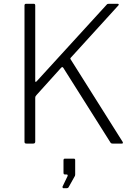

<svg xmlns="http://www.w3.org/2000/svg" viewBox="-20 -762 720 1019"><path d="M632 -2.5C632.7 -4.2 632.3 -6.3 631 -9L355 -447C353.7 -449 353 -450.5 353 -451.5C353 -452.5 353.7 -453.7 355 -455L608 -733C610 -735 610.7 -737 610 -739C609.3 -741 607.3 -742 604 -742H559C555.7 -742 553 -741.7 551 -741C549 -740.3 547.3 -739 546 -737L175 -331C169.7 -325.7 167 -326 167 -332V-733C167 -739 164.3 -742 159 -742H119C113 -742 110 -739 110 -733V-10C110 -6 110.8 -3.3 112.5 -2C114.2 -0.7 117 0 121 0H156C163.3 0 167 -3.3 167 -10V-242C167 -246 167.7 -249.2 169 -251.5C170.3 -253.8 172.3 -256.3 175 -259L304 -402C306.7 -404.7 308.8 -406 310.5 -406C312.2 -406 314 -404.7 316 -402L566 -6C568 -2 572 0 578 0H627C629.7 0 631.3 -0.8 632 -2.5ZM312.5 234C313.5 236 315 237 317 237H330C334.7 237 338 236.5 340 235.5C342 234.5 343.7 232.7 345 230L378 171L379 164V88C379 82.7 376.7 80 372 80H324C319.3 80 317 83 317 89V154C317 158 317.7 160.7 319 162C320.3 163.3 322.7 164 326 164H334C336.7 164 338.3 165 339 167C339.7 169 339.3 171.3 338 174L312 228C311.3 230 311.5 232 312.5 234Z"/></svg>

Font: Libre Franklin ExtraLight
Style: Regular
Weight: 275
Designer: Pablo Impallari, Rodrigo Fuenzalida
Foundry: Impallari Type
Version: Version 1.002; ttfautohint (v1.5)